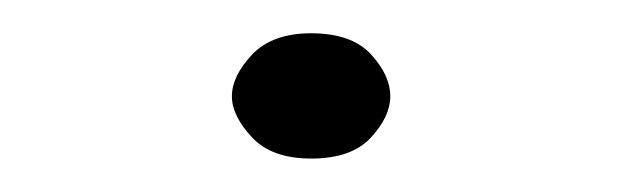

<svg xmlns="http://www.w3.org/2000/svg" viewBox="-20 -586 376 116"><path d="M168 -565.9Q192.4 -565.9 204.1 -553.2Q215.8 -540.5 215.8 -527.8Q215.8 -515.6 204.1 -502.9Q192.4 -490.2 168 -490.2Q144 -490.2 132.1 -503.2Q120.1 -516.1 120.1 -527.8Q120.1 -540 132.3 -553Q144.5 -565.9 168 -565.9Z"/></svg>

Font: El Messiri SemiBold
Style: Regular
Weight: 600
Designer: Mohamed Gaber
Foundry: Kief Type Foundry
Version: Version 2.007;PS 002.007;hotconv 1.0.88;makeotf.lib2.5.64775